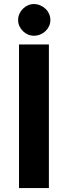

<svg xmlns="http://www.w3.org/2000/svg" viewBox="-20 -950 343 970"><path d="M227 0H76V-725.5H227ZM234.5 -848.5Q234.5 -832.5 228 -818.2Q221.5 -804 210 -793Q198.5 -782 183.2 -775.8Q168 -769.5 151 -769.5Q135 -769.5 120.8 -775.8Q106.5 -782 95.5 -793Q84.5 -804 78 -818.2Q71.5 -832.5 71.5 -848.5Q71.5 -865 78 -879.8Q84.5 -894.5 95.5 -905.5Q106.5 -916.5 120.8 -923Q135 -929.5 151 -929.5Q168 -929.5 183.2 -923Q198.5 -916.5 210 -905.5Q221.5 -894.5 228 -879.8Q234.5 -865 234.5 -848.5Z"/></svg>

Font: Lato 2
Style: Regular
Weight: 800
Designer: Lukasz Dziedzic with Adam Twardoch and Botio Nikoltchev
Foundry: tyPoland Lukasz Dziedzic
Version: Version 2.015; 2015-08-06; http://www.latofonts.com/